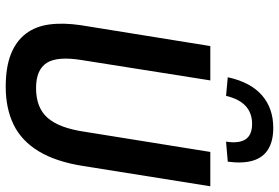

<svg xmlns="http://www.w3.org/2000/svg" viewBox="-172 -793 975 671"><g transform="rotate(90 315.5 -457.5)"><path d="M283 10Q215 10 169.5 -8Q124 -26 98 -60Q72 -94 65.5 -142.5Q59 -191 68 -252L141 -705H261L190 -256Q176 -170 200 -133Q224 -96 288 -96Q356 -96 391.5 -136Q427 -176 440 -263L511 -705H631L560 -260Q545 -165 508.5 -105Q472 -45 415.5 -17.5Q359 10 283 10ZM315 -760 250 -766Q267 -845 312.5 -885Q358 -925 427 -925Q473 -925 502 -907Q531 -889 541.5 -853.5Q552 -818 545 -766L475 -760Q482 -805 467 -828Q452 -851 413 -851Q375 -851 350.5 -828.5Q326 -806 315 -760Z"/></g></svg>

Font: Nunito Sans 10pt Condensed
Style: Bold Italic
Weight: 700
Width: 3
Italic angle: -9°
Designer: Vernon Adams
Foundry: Vernon Adams
Version: Version 3.101;gftools[0.9.27]